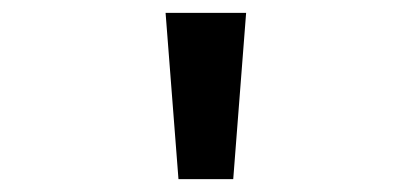

<svg xmlns="http://www.w3.org/2000/svg" viewBox="-20 -734 640 298"><path d="M257 -456 237 -714H362L342 -456Z"/></svg>

Font: Noto Sans Mono SemiBold
Style: Regular
Weight: 600
Designer: Monotype Design Team
Foundry: Monotype Imaging Inc.
Version: Version 2.014; ttfautohint (v1.8.4.7-5d5b)